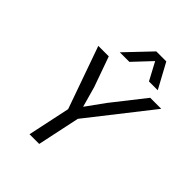

<svg xmlns="http://www.w3.org/2000/svg" viewBox="-256 -1068 1206 1206"><g transform="rotate(45 347.0 -465.5)"><path d="M222 0 282 -283 135 -698H228L300 -496L338 -360L426 -482L596 -698H694L368 -283L308 0ZM259 -765 417 -931H506L596 -765H518L455 -883L344 -765Z"/></g></svg>

Font: Azeret Mono Thin Light
Style: Italic
Weight: 300
Italic angle: -12°
Version: Version 1.002